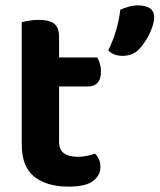

<svg xmlns="http://www.w3.org/2000/svg" viewBox="-20 -681 594 715"><path d="M61 -264H200V-153Q200 -123 218.5 -110Q237 -97 270 -97Q286 -97 303.5 -100.5Q321 -104 334 -109Q342 -101 348 -88.5Q354 -76 354 -59Q354 -28 326.5 -7Q299 14 236 14Q154 14 107.5 -23Q61 -60 61 -143ZM148 -359V-467H342Q347 -459 351.5 -445Q356 -431 356 -414Q356 -386 343 -372.5Q330 -359 308 -359ZM200 -238H61V-598Q70 -601 87.5 -604Q105 -607 124 -607Q163 -607 181.5 -593Q200 -579 200 -542ZM501 -501Q488 -486 471.5 -479.5Q455 -473 436 -473Q404 -473 383 -493Q402 -532 413 -570.5Q424 -609 428 -645Q442 -651 459 -656Q476 -661 494 -661Q521 -661 537.5 -650.5Q554 -640 554 -616Q554 -600 546 -577.5Q538 -555 525.5 -534.5Q513 -514 501 -501Z"/></svg>

Font: BalooTamma2Bold
Style: Bold
Weight: 700
Designer: Divya Kowshik, Shuchita Grover and Ek Type
Foundry: Ek Type
Version: Version 1.700